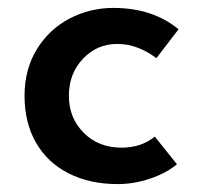

<svg xmlns="http://www.w3.org/2000/svg" viewBox="-20 -454 505 485"><path d="M277 11Q207 11 153.5 -16Q100 -43 71 -93.5Q42 -144 42 -212Q42 -279 73 -329.5Q104 -380 155.5 -407Q207 -434 266 -434Q366 -434 431 -380L375 -307Q356 -322 330.5 -332.5Q305 -343 276 -343Q225 -343 189.5 -305.5Q154 -268 154 -212Q154 -156 191.5 -118.5Q229 -81 287 -81Q337 -81 371 -109L427 -39Q399 -16 358.5 -2.5Q318 11 277 11Z"/></svg>

Font: Josefin Sans SemiBold
Style: Regular
Weight: 600
Designer: Santiago Orozco
Foundry: Typemade
Version: Version 2.000